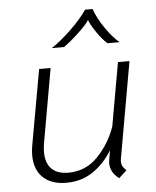

<svg xmlns="http://www.w3.org/2000/svg" viewBox="-52 -743 650 798"><g transform="rotate(-5 273.5 -344.0)"><path d="M426 -57Q426 -46 430.5 -37.5Q435 -29 446 -19L413 11Q377 -16 377 -54Q377 -60 379 -72L385 -108Q353 -55 305 -22Q257 11 193 11Q131 11 96 -22Q61 -55 61 -116Q61 -137 65 -157L121 -470H169L114 -159Q111 -140 111 -124Q111 -78 135 -54Q159 -30 205 -30Q277 -30 327.5 -82Q378 -134 403 -205L450 -470H498L427 -68Q426 -64 426 -57ZM333 -699H364Q378 -659 407.5 -616.5Q437 -574 464 -552H413Q392 -571 370.5 -602.5Q349 -634 341 -655Q329 -636 295 -604Q261 -572 232 -552H181Q217 -575 261.5 -617.5Q306 -660 333 -699Z"/></g></svg>

Font: KoHo Light
Style: Italic
Weight: 300
Italic angle: -10°
Version: Version 1.000; ttfautohint (v1.6)